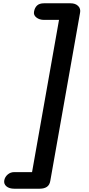

<svg xmlns="http://www.w3.org/2000/svg" viewBox="-20 -792 541 1168"><path d="M67 356Q36 356 19 341.5Q2 327 6 305Q10 284 27 269.5Q44 255 67 255H175L339 -671H248Q220 -671 201.5 -685.5Q183 -700 187 -721Q191 -745 205.5 -758.5Q220 -772 248 -772H409Q439 -772 455.5 -755.5Q472 -739 467 -714L286 308Q282 333 265.5 344.5Q249 356 221 356Z"/></svg>

Font: Edu VIC WA NT Beginner
Style: Bold
Weight: 700
Designer: Tina and Corey Anderson
Foundry: Google for Education
Version: Version 1.003